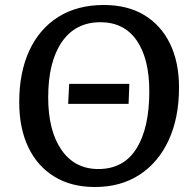

<svg xmlns="http://www.w3.org/2000/svg" viewBox="-20 -735 776 769"><path d="M360 14Q265 14 197 -28Q129 -70 93 -146Q57 -222 57 -326Q57 -445 97.5 -532.5Q138 -620 214 -667.5Q290 -715 396 -715Q491 -715 558 -674.5Q625 -634 661 -560Q697 -486 697 -384Q697 -264 656 -174.5Q615 -85 539.5 -35.5Q464 14 360 14ZM374 -58Q475 -58 526.5 -140Q578 -222 578 -369Q578 -500 527.5 -573Q477 -646 382 -646Q282 -646 227.5 -566.5Q173 -487 173 -345Q173 -212 226 -135Q279 -58 374 -58ZM253 -319 257 -399H498L495 -319Z"/></svg>

Font: Literata 12pt Medium
Style: Italic
Weight: 500
Italic angle: -2°
Designer: Latin by Veronika Burian and Jose Scaglione. Greek by Irene Vlachou. Cyrillic by Vera Evstafieva
Foundry: TypeTogether
Version: Version 3.002